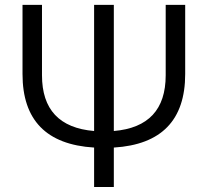

<svg xmlns="http://www.w3.org/2000/svg" viewBox="-20 -750 833 770"><path d="M70.3 -453.1V-730.5H148.4V-448.2Q148.4 -242.2 357.4 -224.6V-730.5H436.5V-224.6Q644.5 -242.2 644.5 -448.2V-730.5H722.7V-453.1Q722.7 -175.8 436.5 -158.2V0H357.4V-158.2Q70.3 -175.8 70.3 -453.1Z"/></svg>

Font: GenEi M Gothic v2 Regular
Style: Regular
Weight: 400
Version: Version 2.0